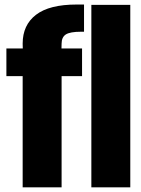

<svg xmlns="http://www.w3.org/2000/svg" viewBox="-20 -806 606 826"><path d="M77.5 0V-478.5H7.5V-597.5H78L77.5 -618.5Q77.5 -698.5 135 -742.5Q192.5 -786.5 309.5 -786.5H341.5V-669.5H328.5Q281.5 -669.5 263.2 -657.8Q245 -646 245 -618L244.5 -597.5H333V-478.5H245V0ZM373 0V-785H540.5V0Z"/></svg>

Font: Anybody Condensed ExtraBold
Style: Regular
Weight: 800
Width: 3
Designer: Tyler Finck
Foundry: Etcetera Type Company
Version: Version 1.010; ttfautohint (v1.8.3) -l 8 -r 50 -G 200 -x 14 